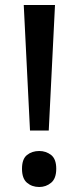

<svg xmlns="http://www.w3.org/2000/svg" viewBox="-20 -734 314 768"><path d="M175 -212H100L75 -714H200ZM68 -59Q68 -98 88 -114Q108 -130 137 -130Q164 -130 184.5 -114Q205 -98 205 -59Q205 -20 184.5 -3Q164 14 137 14Q108 14 88 -3Q68 -20 68 -59Z"/></svg>

Font: Noto Sans Myanmar Medium
Style: Regular
Weight: 500
Designer: Monotype Design Team
Foundry: Monotype Imaging Inc.
Version: Version 2.107; ttfautohint (v1.8.4.7-5d5b)